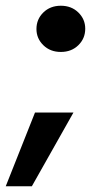

<svg xmlns="http://www.w3.org/2000/svg" viewBox="-55 -533 341 669"><path d="M157 -352Q120 -352 96 -375.5Q72 -399 72 -432Q72 -466 96 -489.5Q120 -513 157 -513Q194 -513 218 -489.5Q242 -466 242 -433Q242 -399 218 -375.5Q194 -352 157 -352ZM-35 116 67 -141H201L56 116Z"/></svg>

Font: DM Sans 18pt ExtraBold
Style: Italic
Weight: 800
Italic angle: -10°
Designer: Colophon Foundry, Jonny Pinhorn
Foundry: Colophon Foundry
Version: Version 4.004;gftools[0.9.30]